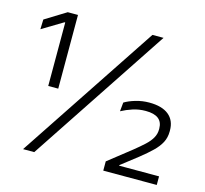

<svg xmlns="http://www.w3.org/2000/svg" viewBox="-95 -746 912 853"><g transform="rotate(15 361.0 -319.5)"><path d="M162 -300H116V-592H112.5L17 -534.5L18.5 -579.5L115 -639H162ZM132 0H80.5L504.5 -639H555.5ZM695.5 0H449.5V-42.5L553.5 -124.5Q581.5 -147 601.2 -165.2Q621 -183.5 631.2 -201.8Q641.5 -220 641.5 -241V-244.5Q641.5 -274.5 622.2 -289.8Q603 -305 563.5 -305Q532.5 -305 504.8 -296Q477 -287 453 -274L457 -315Q476.5 -327 506.8 -336Q537 -345 569.5 -345Q628 -345 658.8 -320Q689.5 -295 689.5 -249V-244Q689.5 -216 677.5 -193.2Q665.5 -170.5 643 -148.8Q620.5 -127 589 -102L512 -42V-31L491.5 -39.5H695.5Z"/></g></svg>

Font: Anek Malayalam Light
Style: Regular
Weight: 300
Version: Version 1.003